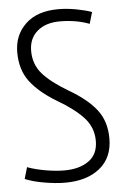

<svg xmlns="http://www.w3.org/2000/svg" viewBox="-52 -748 519 797"><g transform="rotate(-5 207.0 -350.0)"><path d="M360 -686 346 -638Q291 -659 223 -659Q164 -659 129 -629Q94 -599 94 -547Q94 -491 128.5 -451.5Q163 -412 234 -370Q310 -326 348 -277.5Q386 -229 386 -157Q386 -77 332 -33.5Q278 10 188 10Q148 10 99.5 1.5Q51 -7 21 -20L35 -68Q67 -56 110 -48.5Q153 -41 189 -41Q251 -41 290 -68.5Q329 -96 329 -152Q329 -208 291.5 -249Q254 -290 182 -332Q109 -376 72.5 -425Q36 -474 36 -546Q36 -618 84.5 -664Q133 -710 221 -710Q258 -710 297 -702.5Q336 -695 360 -686Z"/></g></svg>

Font: Georama SemiCondensed Light
Style: Regular
Weight: 300
Width: 4
Designer: Jean-Baptiste Levee
Foundry: Production Type
Version: Version 1.000